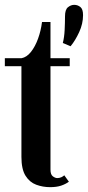

<svg xmlns="http://www.w3.org/2000/svg" viewBox="-20 -764 363 793"><path d="M239.5 -586.5Q245.5 -610 247 -640Q248.5 -670 248.5 -696.5Q248.5 -724.5 260.8 -734.2Q273 -744 286.5 -744Q300.5 -744 311.8 -735.2Q323 -726.5 323 -701.5Q323 -666 307 -631.2Q291 -596.5 271.5 -573ZM187 9Q157 9 129.8 -1Q102.5 -11 85.5 -38Q68.5 -65 68.5 -116V-490.5H0V-523.5H68.5Q90.5 -527.5 108 -549.8Q125.5 -572 137.2 -604.5Q149 -637 153.5 -673H188.5V-523.5H268V-490.5H188.5V-63.5Q188.5 -43 198.2 -35.8Q208 -28.5 216.5 -28.5Q226 -28.5 233.8 -32.2Q241.5 -36 245.5 -40L264.5 -13.5Q251 -3.5 232.2 2.8Q213.5 9 187 9Z"/></svg>

Font: Imbue 24pt
Style: Bold
Weight: 700
Designer: Tyler Finck
Foundry: Etcetera Type Company
Version: Version 1.102